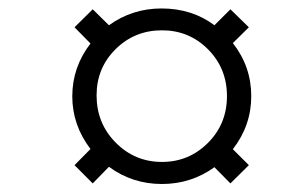

<svg xmlns="http://www.w3.org/2000/svg" viewBox="-20 -558 701 463"><path d="M370.6 -114.3Q298.8 -114.3 242.7 -155.8L203.6 -115.7L159.7 -159.7L198.2 -198.7Q154.3 -256.3 154.3 -325.7Q154.3 -396 198.2 -453.1L159.7 -492.2L203.6 -535.6L242.7 -497.1Q298.8 -537.6 369.6 -537.6Q442.9 -537.6 497.1 -497.1L535.6 -535.6L580.1 -492.2L541.5 -454.1Q585.9 -397.5 585.9 -326.2Q585.9 -255.4 541.5 -198.2L580.1 -159.7L535.6 -115.7L497.1 -154.8Q440.9 -114.3 370.6 -114.3ZM370.6 -167.5Q435.5 -167.5 481.4 -213.4Q527.3 -259.3 527.3 -326.2Q527.3 -393.1 481.7 -439Q436 -484.9 370.6 -484.9Q304.7 -484.9 258.8 -439.5Q212.9 -394 212.9 -328.1Q212.9 -260.7 259 -214.1Q305.2 -167.5 370.6 -167.5Z"/></svg>

Font: Elstob Medium
Style: Italic
Weight: 500
Italic angle: -20°
Designer: Peter S. Baker
Version: Version 1.015